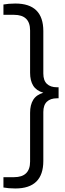

<svg xmlns="http://www.w3.org/2000/svg" viewBox="-38 -838 368 1088"><path d="M49 230Q30 230 12.2 228.5Q-5.5 227 -18.5 224.5V166H41.5Q132.5 166 132.5 77.5V-199Q132.5 -243.5 150.2 -272.2Q168 -301 207.5 -312.5Q168 -324 150.2 -352.5Q132.5 -381 132.5 -425.5V-665.5Q132.5 -754 41.5 -754H-18.5V-812.5Q-5.5 -815 12.2 -816.5Q30 -818 49 -818Q207.5 -818 207.5 -662V-421.5Q207.5 -382 227.8 -362.8Q248 -343.5 284.5 -343.5H294V-281H284.5Q248 -281 227.8 -261.8Q207.5 -242.5 207.5 -203V74Q207.5 230 49 230Z"/></svg>

Font: Encode Sans Cnd
Style: Regular
Weight: 400
Width: 3
Designer: Multiple Designers
Foundry: Impallari Type
Version: Version 3.002; ttfautohint (v1.8.3) -l 8 -r 50 -G 200 -x 14 